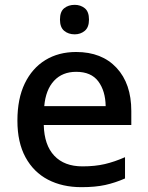

<svg xmlns="http://www.w3.org/2000/svg" viewBox="-20 -764 612 794"><path d="M295 -549Q401 -549 462 -483.5Q523 -418 523 -305V-247H161Q163 -164 204.5 -120Q246 -76 321 -76Q373 -76 413.5 -85.5Q454 -95 497 -114V-26Q456 -8 415 1Q374 10 317 10Q238 10 178.5 -21Q119 -52 85.5 -113.5Q52 -175 52 -265Q52 -356 82.5 -419Q113 -482 167.5 -515.5Q222 -549 295 -549ZM295 -467Q238 -467 203.5 -430Q169 -393 163 -325H417Q416 -388 386.5 -427.5Q357 -467 295 -467ZM289 -744Q313 -744 330.5 -730Q348 -716 348 -683Q348 -651 330.5 -636.5Q313 -622 289 -622Q263 -622 245.5 -636.5Q228 -651 228 -683Q228 -716 245.5 -730Q263 -744 289 -744Z"/></svg>

Font: Noto Sans Telugu Medium
Style: Regular
Weight: 500
Designer: Jelle Bosma - Monotype Design Team
Foundry: Monotype Imaging Inc.
Version: Version 2.005; ttfautohint (v1.8.4.7-5d5b)